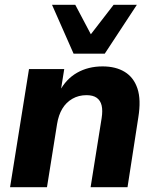

<svg xmlns="http://www.w3.org/2000/svg" viewBox="-20 -781 650 801"><path d="M22 0 101 -493H248L233 -399H228Q255 -451 301.5 -477.5Q348 -504 408 -504Q463 -504 500.5 -481Q538 -458 553.5 -411.5Q569 -365 557 -291L512 0H358L404 -288Q409 -320 404 -341Q399 -362 383.5 -373Q368 -384 341 -384Q308 -384 282 -369Q256 -354 240 -327.5Q224 -301 218 -263L176 0ZM287 -557 197 -761H294L359 -638L454 -761H551L417 -557Z"/></svg>

Font: Nunito Sans 11pt ExtraBold
Style: Italic
Weight: 800
Italic angle: -9°
Version: Version 3.101;gftools[0.9.27]